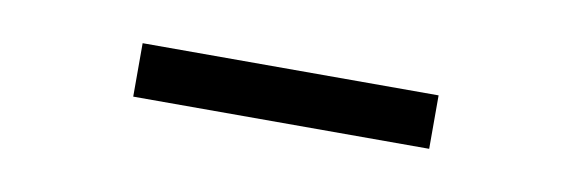

<svg xmlns="http://www.w3.org/2000/svg" viewBox="-24 -733 548 184"><g transform="rotate(10 250.0 -641.0)"><path d="M106 -615V-667H394V-615Z"/></g></svg>

Font: Geologica Thin Roman Thin
Style: Regular
Weight: 250
Version: Version 1.010;gftools[0.9.28]